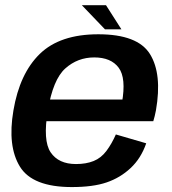

<svg xmlns="http://www.w3.org/2000/svg" viewBox="-20 -734 678 759"><path d="M264 5.5 280.5 -85.5Q211.5 -85.5 180.2 -131.8Q149 -178 169 -297Q189.5 -420 238.2 -463.5Q287 -507 352.5 -507Q419 -507 449.2 -466.2Q479.5 -425.5 462 -327.5L470 -340.5H163L148 -255H586Q592 -274 596.5 -298Q621.5 -441.5 573 -520Q524.5 -598.5 368.5 -598.5Q217 -598.5 137.2 -520.8Q57.5 -443 33 -297Q9 -156 58.8 -75.2Q108.5 5.5 264 5.5ZM280.5 -85.5 264 5.5Q347.5 5.5 401.2 -12.8Q455 -31 496.2 -69.5Q537.5 -108 558 -167.5L438 -202.5Q422 -166 401 -137.8Q380 -109.5 350.2 -97.5Q320.5 -85.5 280.5 -85.5ZM395 -618H460L399 -713.5H303.5Z"/></svg>

Font: Anybody UltraCondensed Thin SemiBold
Style: Italic
Weight: 600
Italic angle: -10°
Version: Version 1.111